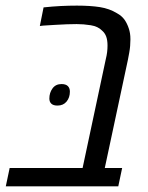

<svg xmlns="http://www.w3.org/2000/svg" viewBox="-41 -660 523 680"><path d="M-20.5 0 -6.8 -64.9H251.5L333.5 -449.7Q336.9 -463.4 338.4 -475.3Q339.8 -487.3 339.8 -498.5Q339.8 -517.6 335.2 -530.3Q330.6 -543 320.3 -551.8Q306.2 -566.4 280.5 -570.6Q254.9 -574.7 230.5 -574.7Q214.8 -574.7 195.8 -574Q176.8 -573.2 155.5 -572Q134.3 -570.8 111.8 -569.3L100.1 -567.9L113.3 -633.8Q145 -637.2 174.3 -638.7Q203.6 -640.1 231.4 -640.1Q279.3 -640.1 313 -634.8Q346.7 -629.4 373 -613.3Q390.1 -604 399.7 -590.6Q409.2 -577.1 415 -559.6Q418 -550.8 419.4 -541.7Q420.9 -532.7 420.9 -520.5Q420.9 -508.8 419.9 -497.1Q418.9 -485.4 416.7 -473.4Q414.6 -461.4 412.1 -448.7L330.1 -64.9H391.6L377.9 0ZM162.6 -286.1Q147.9 -286.1 140.9 -292.7Q133.8 -299.3 133.8 -311Q133.8 -331.5 145 -346.9Q156.2 -362.3 176.8 -362.3Q191.9 -362.3 199.2 -355.2Q206.5 -348.1 206.5 -335.4Q206.5 -314.5 194.8 -300.3Q183.1 -286.1 162.6 -286.1Z"/></svg>

Font: Open Sans SemiCondensed
Style: Italic
Weight: 400
Width: 4
Italic angle: -12°
Designer: Monotype Design Team
Foundry: Monotype Imaging Inc.
Version: Version 3.000